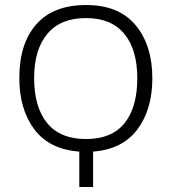

<svg xmlns="http://www.w3.org/2000/svg" viewBox="-20 -745 684 765"><path d="M587 -433Q587 -309 527.5 -229.5Q468 -150 351 -141V0H296V-141Q176 -150 116.5 -230Q57 -310 57 -434Q57 -572 125 -648.5Q193 -725 323 -725Q454 -725 520.5 -644.5Q587 -564 587 -433ZM116 -434Q116 -318 168 -254.5Q220 -191 323 -191Q425 -191 476 -254Q527 -317 527 -433Q527 -548 475 -610.5Q423 -673 323 -673Q221 -673 168.5 -610Q116 -547 116 -434Z"/></svg>

Font: Noto Sans UI NarrowLight
Style: Regular
Weight: 300
Width: 4
Designer: Monotype Design Team
Foundry: Monotype Imaging Inc.
Version: Version 1.001